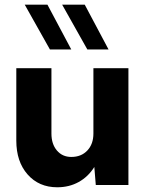

<svg xmlns="http://www.w3.org/2000/svg" viewBox="-20 -792 630 822"><path d="M225.1 9.8Q146.5 9.8 98.1 -45.2Q49.8 -100.1 49.8 -189.9V-500H200.2V-220.2Q200.2 -175.3 223.6 -147.7Q247.1 -120.1 285.2 -120.1Q328.1 -120.1 354 -147.7Q379.9 -175.3 379.9 -220.2V-500H529.8V0H390.1L383.8 -77.1Q357.9 -35.6 317.1 -12.9Q276.4 9.8 225.1 9.8ZM285.2 -580.1H193.8L85.9 -772H183.1ZM444.8 -580.1H354L246.1 -772H342.8Z"/></svg>

Font: Gully
Style: Bold
Weight: 700
Designer: jaikishan Patel
Foundry: MagicType
Version: Version 1.000;Glyphs 3.2 (3242)